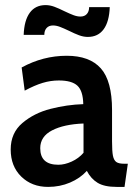

<svg xmlns="http://www.w3.org/2000/svg" viewBox="-20 -724 531 754"><path d="M22 -137Q22 -202 68 -241Q114 -280 178.5 -296.5Q243 -313 307 -315Q306 -367 284 -387.5Q262 -408 211 -408Q179 -408 147.5 -398.5Q116 -389 77 -368L65 -459Q149 -505 242 -505Q332 -505 376 -455.5Q420 -406 420 -292V-169Q420 -130 423.5 -112.5Q427 -95 436.5 -88Q446 -81 468 -81H482L469 10H438Q390 10 363.5 -6Q337 -22 321 -53Q295 -24 255 -7Q215 10 169 10Q105 10 63.5 -30.5Q22 -71 22 -137ZM308 -124V-239Q231 -236 184.5 -212Q138 -188 138 -142Q138 -77 209 -77Q234 -77 261.5 -89.5Q289 -102 308 -124ZM251 -603Q230 -613 215.5 -618.5Q201 -624 188 -624Q172 -624 163 -614Q154 -604 154 -587H73Q75 -644 97 -674Q119 -704 159 -704Q176 -704 193.5 -697.5Q211 -691 233 -680Q254 -670 268.5 -664.5Q283 -659 296 -659Q312 -659 321 -669Q330 -679 330 -696H411Q409 -639 387 -609Q365 -579 325 -579Q308 -579 290.5 -585.5Q273 -592 251 -603Z"/></svg>

Font: Cabin SemiBold
Style: Regular
Weight: 600
Designer: Pablo Impallari
Foundry: Pablo Impallari. http://www.impallari.com Igino Marini. http://www.ikern.com
Version: Version 2.200